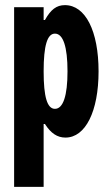

<svg xmlns="http://www.w3.org/2000/svg" viewBox="-20 -528 429 748"><path d="M150 -250C150 -350 164 -397 194 -397C226 -397 243 -346 243 -250C243 -155 226 -104 194 -104C164 -104 150 -150 150 -250ZM35 200H150V-45H155C178 -9 203 8 235 8C313 8 364 -94 364 -250C364 -407 313 -508 233 -508C200 -508 178 -491 155 -450H150V-500H35Z"/></svg>

Font: Jakob Semi-Condensed
Style: Regular
Weight: 400
Width: 4
Designer: Alan Madić
Foundry: X Cicéro
Version: Version 1.000;Glyphs 3.1.2 (3151)